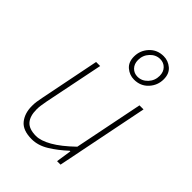

<svg xmlns="http://www.w3.org/2000/svg" viewBox="-218 -830 939 939"><g transform="rotate(45 252.0 -360.0)"><path d="M178 12Q117 12 90.5 -20.5Q64 -53 64 -104Q64 -122 66 -134.5Q68 -147 72 -168L134 -478H162L100 -172Q96 -150 94 -136.5Q92 -123 92 -108Q92 -62 113 -38Q134 -14 182 -14Q215 -14 260 -39.5Q305 -65 362 -120L434 -478H462L366 0H342L354 -80H350Q308 -41 265 -14.5Q222 12 178 12ZM326 -548Q295 -548 270.5 -568.5Q246 -589 246 -628Q246 -670 274.5 -701Q303 -732 348 -732Q379 -732 403.5 -711.5Q428 -691 428 -652Q428 -610 399.5 -579Q371 -548 326 -548ZM328 -570Q358 -570 380 -593.5Q402 -617 402 -650Q402 -677 386 -693.5Q370 -710 346 -710Q316 -710 294 -686.5Q272 -663 272 -630Q272 -603 288 -586.5Q304 -570 328 -570Z"/></g></svg>

Font: Source Sans 3
Style: Italic
Weight: 200
Italic angle: -11°
Designer: Paul D. Hunt
Foundry: Adobe
Version: Version 3.046;hotconv 1.0.118;makeotfexe 2.5.65603